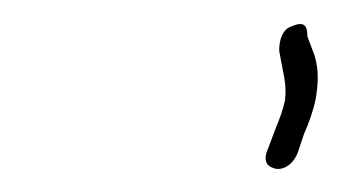

<svg xmlns="http://www.w3.org/2000/svg" viewBox="-20 -747 290 163"><path d="M217 -704 220 -688C222 -679 223 -671 222 -663V-662C220 -653 217 -645 214 -638L208 -622C203 -611 206 -606 213 -604C220 -602 229 -607 233 -618L238 -633C242 -642 246 -653 248 -663C250 -675 251 -687 247 -700L241 -716C241 -727 237 -729 226 -724C221 -722 217 -715 217 -704ZM248 -663Z"/></svg>

Font: Stray Cat
Style: LtExtObl
Weight: 300
Version: Version 1.0